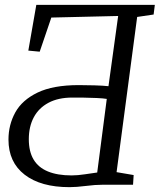

<svg xmlns="http://www.w3.org/2000/svg" viewBox="-20 -763 660 793"><path d="M267 10Q148.5 10 81.8 -41.5Q15 -93 15 -186.5Q15 -247.5 43.2 -298.8Q71.5 -350 135.5 -380.8Q199.5 -411.5 305.5 -411.5Q334 -411.5 369.8 -410.5Q405.5 -409.5 428 -407L468 -697L192 -690.5L144 -549.5L97 -554L130 -743H619.5L614.5 -703L546.5 -693L461.5 -52L532 -40L529.5 0H403.5Q374 0 334.5 5Q295 10 267 10ZM275.5 -38.5Q301 -38.5 331 -43.2Q361 -48 381.5 -50.5L421 -354.5Q406 -357 379.2 -358.2Q352.5 -359.5 324.5 -359.8Q296.5 -360 278.5 -360Q220.5 -360 180.2 -338.5Q140 -317 119.5 -278.5Q99 -240 99 -188Q99 -137 118.8 -104Q138.5 -71 178 -54.8Q217.5 -38.5 275.5 -38.5Z"/></svg>

Font: Merriweather Light
Style: Italic
Weight: 300
Italic angle: -7.8°
Designer: Eben Sorkin
Foundry: Eben Sorkin
Version: Version 2.101